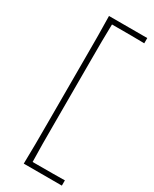

<svg xmlns="http://www.w3.org/2000/svg" viewBox="-222 -815 789 982"><g transform="rotate(30 172.5 -324.0)"><path d="M109 112Q110.5 51 110.8 -5Q111 -61 111 -126V-522Q111 -587.5 110.8 -643.5Q110.5 -699.5 109 -760H335V-729Q300.5 -730 262 -730Q223.5 -730 171 -730H144Q142.5 -677.5 142.2 -627.2Q142 -577 142 -519V-130Q142 -72 142.2 -21.5Q142.5 29 144 82H174Q218.5 82 258 81.8Q297.5 81.5 334 81V112Z"/></g></svg>

Font: Commissioner Flair Thin
Style: Regular
Weight: 100
Designer: Kostas Bartsokas
Foundry: Kostas Bartsokas
Version: Version 1.000; ttfautohint (v1.8.3)